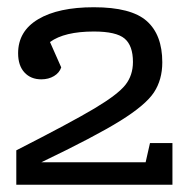

<svg xmlns="http://www.w3.org/2000/svg" viewBox="-20 -900 531 530"><path d="M456 -505V-390H25V-485Q176 -562 240.5 -600.5Q305 -639 326 -665.5Q347 -692 347 -729Q347 -774 324 -793.5Q301 -813 239 -813Q158 -813 118 -784L149 -714Q144 -699 129 -690Q114 -681 94 -681Q65 -681 47.5 -700Q30 -719 30 -753Q30 -814 85.5 -847Q141 -880 239 -880Q342 -880 385 -842Q428 -804 428 -728Q428 -680 405 -645Q382 -610 312 -566.5Q242 -523 94 -452H382L394 -505Z"/></svg>

Font: Rhodium Libre
Style: Regular
Weight: 400
Designer: James Puckett
Foundry: Dunwich Type Founders
Version: Version 1.001; ttfautohint (v1.3)